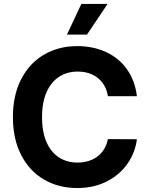

<svg xmlns="http://www.w3.org/2000/svg" viewBox="-20 -953 764 983"><path d="M378.1 -586.6Q322.8 -586.6 281.6 -559.3Q240.4 -531.9 217.7 -479.4Q195.1 -426.9 195.1 -353.6Q195.1 -278.7 217.7 -226.4Q240.4 -174.1 281.5 -147.3Q322.6 -120.6 377.3 -120.6Q417.6 -120.6 450.3 -135.1Q482.9 -149.6 504.1 -176.4Q525.2 -203.3 532.3 -240.8L680.9 -240.1Q672.6 -173.2 633.6 -116.2Q594.6 -59.2 528.1 -24.8Q461.5 9.7 375 9.7Q279.9 9.7 205.4 -33.7Q130.9 -77.1 88.5 -159.1Q46.1 -241 46.1 -353.6Q46.1 -466.1 88.9 -548.5Q131.7 -630.8 206.3 -673.8Q280.8 -716.9 375 -716.9Q456.6 -716.9 522.6 -686.7Q588.5 -656.5 629.8 -598.6Q671.1 -540.6 680.9 -460.6H532.3Q526.6 -499.5 505.7 -527.9Q484.9 -556.4 452 -571.5Q419.2 -586.6 378.1 -586.6ZM396.6 -933H530.8L425.5 -775.9H322.8Z"/></svg>

Font: Pretendard Variable
Style: Regular
Weight: 400
Designer: Base glyphs from Inter by Rasmus Andersson; Hangul glyphs from Noto Sans CJK(Source Han Sans) by Jang Soo-young and Kang
Foundry: Kil Hyung-jin
Version: Version 1.100;FEAKit 1.0